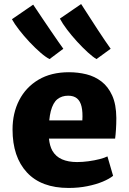

<svg xmlns="http://www.w3.org/2000/svg" viewBox="-20 -921 636 949"><path d="M319 8Q184 8 113 -68.8Q42 -145.5 42 -281Q42 -362 75 -426Q108 -490 170.2 -527Q232.5 -564 321 -564Q365.5 -564 407 -553.8Q448.5 -543.5 481.5 -518.2Q514.5 -493 534.5 -449Q554.5 -405 555 -338Q555 -308 553.2 -281Q551.5 -254 549 -236H222Q225.5 -200.5 238.5 -176.5Q255.5 -147 286.5 -133.5Q317.5 -120 361 -120Q388 -120 417.5 -124Q447 -128 472.2 -134.5Q497.5 -141 511 -148L539 -52Q520.5 -37 487.8 -23.2Q455 -9.5 411.8 -0.8Q368.5 8 319 8ZM387 -326Q389.5 -366.5 383.2 -393.8Q377 -421 360.8 -434.5Q344.5 -448 317 -448Q285.5 -448 263.8 -430.8Q242 -413.5 231 -371.5Q226 -352 223.5 -326ZM457 -629Q439.5 -639 414 -662.2Q388.5 -685.5 361.2 -715.2Q334 -745 311.2 -775Q288.5 -805 276 -829L381 -901Q383.5 -897 395.8 -878.2Q408 -859.5 425.5 -832.2Q443 -805 462.2 -775.5Q481.5 -746 498.8 -720.5Q516 -695 527 -680ZM225 -629Q206.5 -638 180.2 -660.8Q154 -683.5 126 -713.2Q98 -743 74.8 -773Q51.5 -803 39 -826L144 -898Q147 -894 160.2 -874Q173.5 -854 192.2 -826.2Q211 -798.5 231 -769Q251 -739.5 267.8 -715.5Q284.5 -691.5 293 -680Z"/></svg>

Font: Koeln Type Sans ExtraBold
Style: Regular
Weight: 800
Designer: Eben Sorkin
Foundry: Eben Sorkin
Version: Version 2.001